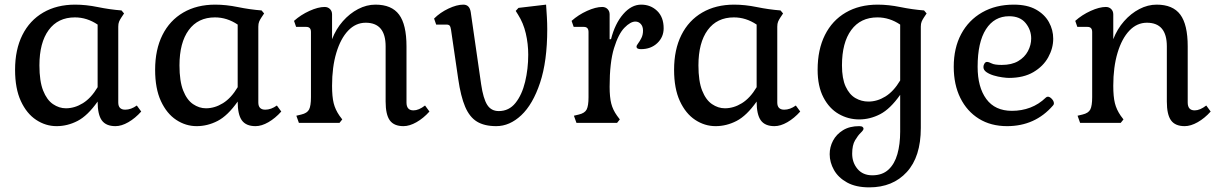

<svg xmlns="http://www.w3.org/2000/svg" viewBox="-20 -530 5261 828"><path d="M224 14Q177 14 136 -13Q95 -40 70 -94Q45 -148 45 -229Q45 -316 76.5 -379Q108 -442 166.5 -476Q225 -510 304 -510Q351 -510 402 -499.5Q453 -489 504 -485L515 -472L503 -454Q497 -445 493.5 -436.5Q490 -428 490 -415V-88Q490 -57 520 -57Q545 -57 570 -75L589 -49Q563 -20 533.5 -3Q504 14 478 14Q437 14 419 -11Q401 -36 401 -92Q358 -31 314.5 -8.5Q271 14 224 14ZM264 -63Q302 -63 337.5 -85Q373 -107 401 -154V-424Q355 -455 303 -455Q230 -455 190 -400.5Q150 -346 150 -248Q150 -180 166 -139.5Q182 -99 208.5 -81Q235 -63 264 -63Z M828 14Q781 14 740 -13Q699 -40 674 -94Q649 -148 649 -229Q649 -316 680.5 -379Q712 -442 770.5 -476Q829 -510 908 -510Q955 -510 1006 -499.5Q1057 -489 1108 -485L1119 -472L1107 -454Q1101 -445 1097.5 -436.5Q1094 -428 1094 -415V-88Q1094 -57 1124 -57Q1149 -57 1174 -75L1193 -49Q1167 -20 1137.5 -3Q1108 14 1082 14Q1041 14 1023 -11Q1005 -36 1005 -92Q962 -31 918.5 -8.5Q875 14 828 14ZM868 -63Q906 -63 941.5 -85Q977 -107 1005 -154V-424Q959 -455 907 -455Q834 -455 794 -400.5Q754 -346 754 -248Q754 -180 770 -139.5Q786 -99 812.5 -81Q839 -63 868 -63Z M1720 14Q1679 14 1661 -11Q1643 -36 1643 -92V-330Q1643 -432 1557 -432Q1514 -432 1481.5 -398Q1449 -364 1430.5 -302.5Q1412 -241 1412 -160Q1412 -113 1419 -85Q1426 -57 1444 -31L1456 -15L1444 0H1269L1258 -31L1279 -36Q1305 -42 1313 -58Q1321 -74 1321 -111V-392Q1321 -414 1301 -414H1257L1248 -440Q1277 -466 1314.5 -483Q1352 -500 1380 -500Q1394 -500 1403 -491Q1412 -482 1412 -468V-361Q1429 -405 1458.5 -438.5Q1488 -472 1524.5 -491Q1561 -510 1599 -510Q1669 -510 1701 -467Q1733 -424 1733 -330V-88Q1733 -54 1763 -54Q1786 -54 1813 -75L1832 -49Q1806 -20 1776 -3Q1746 14 1720 14Z M2120 14Q2069 14 2037 -5.5Q2005 -25 1986 -69.5Q1967 -114 1956 -190L1925 -402Q1923 -415 1919 -419.5Q1915 -424 1905 -424H1861L1852 -450Q1878 -476 1914 -493Q1950 -510 1978 -510Q2005 -510 2010 -478L2055 -166Q2064 -105 2081 -78Q2098 -51 2131 -51Q2175 -51 2203 -86Q2231 -121 2244.5 -177Q2258 -233 2258 -294Q2258 -341 2247.5 -386Q2237 -431 2214 -467L2204 -483L2216 -496L2335 -510Q2337 -482 2338.5 -455.5Q2340 -429 2340 -404Q2340 -266 2309 -173Q2278 -80 2228 -33Q2178 14 2120 14Z M2466 0 2455 -31 2476 -36Q2502 -42 2510 -58Q2518 -74 2518 -111V-392Q2518 -414 2498 -414H2454L2445 -440Q2474 -466 2511.5 -483Q2549 -500 2577 -500Q2591 -500 2600 -491Q2609 -482 2609 -468V-361H2615Q2632 -428 2667.5 -469Q2703 -510 2745 -510Q2786 -510 2814 -483Q2842 -456 2842 -408Q2842 -370 2814.5 -344Q2787 -318 2744 -318Q2725 -318 2725 -329Q2725 -334 2732 -343Q2739 -352 2746 -366Q2753 -380 2753 -398Q2753 -416 2743.5 -426.5Q2734 -437 2720 -437Q2699 -437 2673 -410.5Q2647 -384 2628 -322.5Q2609 -261 2609 -156Q2609 -111 2616 -83.5Q2623 -56 2641 -31L2653 -15L2641 0Z M3066 14Q3019 14 2978 -13Q2937 -40 2912 -94Q2887 -148 2887 -229Q2887 -316 2918.5 -379Q2950 -442 3008.5 -476Q3067 -510 3146 -510Q3193 -510 3244 -499.5Q3295 -489 3346 -485L3357 -472L3345 -454Q3339 -445 3335.5 -436.5Q3332 -428 3332 -415V-88Q3332 -57 3362 -57Q3387 -57 3412 -75L3431 -49Q3405 -20 3375.5 -3Q3346 14 3320 14Q3279 14 3261 -11Q3243 -36 3243 -92Q3200 -31 3156.5 -8.5Q3113 14 3066 14ZM3106 -63Q3144 -63 3179.5 -85Q3215 -107 3243 -154V-424Q3197 -455 3145 -455Q3072 -455 3032 -400.5Q2992 -346 2992 -248Q2992 -180 3008 -139.5Q3024 -99 3050.5 -81Q3077 -63 3106 -63Z M3729 278Q3671 278 3633 257Q3595 236 3576.5 203Q3558 170 3558 135Q3558 104 3572.5 76.5Q3587 49 3615.5 31.5Q3644 14 3685 14Q3696 14 3700 17.5Q3704 21 3704 25Q3704 31 3692 42.5Q3680 54 3667.5 75Q3655 96 3655 133Q3655 171 3678 198.5Q3701 226 3742 226Q3785 226 3811.5 201.5Q3838 177 3850 134.5Q3862 92 3862 38V-121Q3819 -60 3775.5 -37.5Q3732 -15 3685 -15Q3638 -15 3597 -38.5Q3556 -62 3531 -110Q3506 -158 3506 -229Q3506 -316 3537.5 -379Q3569 -442 3627.5 -476Q3686 -510 3765 -510Q3812 -510 3863 -499.5Q3914 -489 3965 -485L3976 -472L3964 -454Q3958 -445 3954.5 -436.5Q3951 -428 3951 -415V22Q3951 146 3890.5 212Q3830 278 3729 278ZM3725 -92Q3763 -92 3798.5 -114Q3834 -136 3862 -183V-424Q3816 -455 3764 -455Q3691 -455 3651 -400.5Q3611 -346 3611 -248Q3611 -191 3627 -156.5Q3643 -122 3669 -107Q3695 -92 3725 -92Z M4323 14Q4253 14 4201.5 -18Q4150 -50 4121.5 -107.5Q4093 -165 4093 -242Q4093 -323 4125 -383Q4157 -443 4215.5 -476.5Q4274 -510 4352 -510Q4410 -510 4447.5 -489Q4485 -468 4503.5 -434.5Q4522 -401 4522 -363Q4522 -322 4500.5 -283Q4479 -244 4436.5 -219Q4394 -194 4331 -194Q4321 -194 4302.5 -196.5Q4284 -199 4265.5 -204.5Q4247 -210 4234 -219Q4221 -228 4221 -241Q4221 -249 4225.5 -256Q4230 -263 4236 -263Q4244 -263 4256.5 -256.5Q4269 -250 4300 -250Q4343 -250 4371 -266.5Q4399 -283 4413 -309.5Q4427 -336 4427 -364Q4427 -401 4403 -430.5Q4379 -460 4332 -460Q4268 -460 4232 -404Q4196 -348 4196 -242Q4196 -154 4233.5 -103Q4271 -52 4344 -52Q4386 -52 4423 -66Q4460 -80 4490 -109Q4494 -113 4499 -113Q4507 -113 4516 -103.5Q4525 -94 4525 -84Q4525 -79 4521 -75Q4444 14 4323 14Z M5089 14Q5048 14 5030 -11Q5012 -36 5012 -92V-330Q5012 -432 4926 -432Q4883 -432 4850.5 -398Q4818 -364 4799.5 -302.5Q4781 -241 4781 -160Q4781 -113 4788 -85Q4795 -57 4813 -31L4825 -15L4813 0H4638L4627 -31L4648 -36Q4674 -42 4682 -58Q4690 -74 4690 -111V-392Q4690 -414 4670 -414H4626L4617 -440Q4646 -466 4683.5 -483Q4721 -500 4749 -500Q4763 -500 4772 -491Q4781 -482 4781 -468V-361Q4798 -405 4827.5 -438.5Q4857 -472 4893.5 -491Q4930 -510 4968 -510Q5038 -510 5070 -467Q5102 -424 5102 -330V-88Q5102 -54 5132 -54Q5155 -54 5182 -75L5201 -49Q5175 -20 5145 -3Q5115 14 5089 14Z"/></svg>

Font: Gabriela
Style: Regular
Weight: 400
Designer: Eduardo Rodriguez Tunni
Foundry: Eduardo Rodriguez Tunni
Version: Version 2.001;gftools[0.9.26]